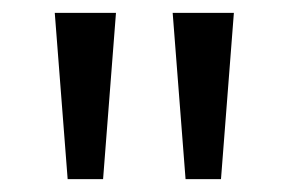

<svg xmlns="http://www.w3.org/2000/svg" viewBox="-20 -734 448 298"><path d="M160 -714 140 -456H85L65 -714ZM343 -714 323 -456H268L248 -714Z"/></svg>

Font: Noto Sans Mayan Numerals
Style: Regular
Weight: 400
Designer: Monotype Design Team
Foundry: Monotype Imaging Inc.
Version: Version 2.001; ttfautohint (v1.8.4.7-5d5b)